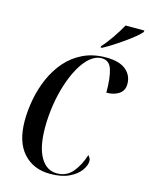

<svg xmlns="http://www.w3.org/2000/svg" viewBox="-137 -1019 861 1113"><g transform="rotate(15 294.0 -462.0)"><path d="M274 10Q173 10 113 -57Q53 -124 53 -250Q53 -313 65.5 -379.5Q78 -446 105 -508Q132 -570 174.5 -619Q217 -668 277 -697Q337 -726 416 -726Q494 -726 533.5 -693.5Q573 -661 573 -609Q573 -569 543 -549Q513 -529 468 -529Q468 -619 452.5 -667Q437 -715 392 -715Q355 -715 322.5 -687.5Q290 -660 263 -612Q236 -564 216.5 -503Q197 -442 187 -375Q177 -308 177 -243Q177 -126 213 -64.5Q249 -3 311 -3Q370 -3 406 -47Q442 -91 461 -153Q467 -146 471.5 -138.5Q476 -131 476 -120Q476 -94 454 -63.5Q432 -33 387.5 -11.5Q343 10 274 10ZM369 -782Q396 -811 425 -853.5Q454 -896 475 -934H588L586 -924Q575 -911 551.5 -891.5Q528 -872 497 -850Q466 -828 434.5 -808Q403 -788 377 -774H367Z"/></g></svg>

Font: Noto Serif Display ExtraCondensed SemiBold
Style: Italic
Weight: 600
Width: 2
Italic angle: -12°
Designer: Monotype Design Team
Foundry: Monotype Imaging Inc.
Version: Version 2.009